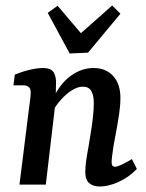

<svg xmlns="http://www.w3.org/2000/svg" viewBox="-20 -673 534 700"><path d="M344 7Q320 7 305.5 -5Q291 -17 291 -46Q291 -64 294 -86Q297 -108 302 -134Q306 -160 311 -189.5Q316 -219 319 -247.5Q322 -276 322 -297Q322 -325 313 -341Q304 -357 282 -357Q263 -357 241.5 -343.5Q220 -330 200 -307Q180 -284 166 -256L160 -282Q187 -355 229.5 -390Q272 -425 321 -425Q366 -425 392.5 -396Q419 -367 419 -316Q419 -289 414.5 -258.5Q410 -228 404.5 -198Q399 -168 394 -142Q391 -121 389 -106Q387 -91 387 -81Q387 -65 399 -65Q407 -65 422 -72Q437 -79 461 -93L479 -57Q449 -26 412 -9.5Q375 7 344 7ZM51 0 86 -280Q88 -292 90 -310Q92 -328 92 -337Q92 -350 84.5 -356Q77 -362 65 -362H29L34 -401Q64 -413 90.5 -419Q117 -425 136 -425Q167 -425 176.5 -408Q186 -391 184 -362L183 -306L147 0ZM419 -623 301 -481 234 -478 154 -626 190 -652 275 -552 389 -653Z"/></svg>

Font: Yrsa Medium
Style: Italic
Weight: 500
Italic angle: -7.10001°
Designer: Anna Giedrys (Yrsa+Rasa design), David Brezina (Yrsa art-direction, Rasa art-direction, design)
Foundry: Rosetta Type Foundry
Version: Version 2.004